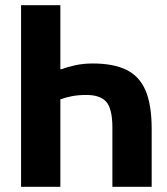

<svg xmlns="http://www.w3.org/2000/svg" viewBox="-20 -718 640 738"><path d="M61 -698H212V-452H217Q240 -461 270.5 -467.5Q301 -474 337 -474Q416 -474 466 -449.5Q516 -425 539.5 -370Q563 -315 563 -223V0H412V-227Q412 -299 389 -326Q366 -353 312 -353Q282 -353 257.5 -348.5Q233 -344 212 -336V0H61Z"/></svg>

Font: Lilex Nerd Font
Style: Bold
Weight: 700
Designer: Mike Abbink, Paul van der Laan, Pieter van Rosmalen, Mikhael Khrustik
Foundry: Mikhael Khrustik
Version: Version 2.400; ttfautohint (v1.8.4.7-5d5b);Nerd Fonts 3.3.0